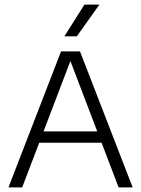

<svg xmlns="http://www.w3.org/2000/svg" viewBox="-20 -820 618 840"><path d="M17 0 247 -595H330L560.5 0H499L282.5 -567.5H293.5L77 0ZM132 -195.5 146.5 -245H430L444 -195.5ZM261.5 -661 349.5 -800H415L316 -661Z"/></svg>

Font: Encode Sans SC Condensed Thin Light
Style: Regular
Weight: 300
Version: Version 3.002